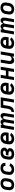

<svg xmlns="http://www.w3.org/2000/svg" viewBox="3462 -4030 576 7540"><g transform="rotate(-90 3750.0 -260.0)"><path d="M256 8Q224 8 192.5 2.5Q161 -3 135 -17.5Q109 -32 89.5 -55.5Q70 -79 60 -108Q50 -137 50 -169Q50 -201 55 -233L72 -333Q76 -360 86 -387Q96 -414 114 -438Q132 -462 156 -480Q180 -498 207 -509Q234 -520 261.5 -524Q289 -528 317 -528Q349 -528 380.5 -522.5Q412 -517 438.5 -502.5Q465 -488 484.5 -464.5Q504 -441 513.5 -412Q523 -383 523.5 -351Q524 -319 518 -287L502 -187Q497 -160 487 -133Q477 -106 459 -82Q441 -58 417 -40Q393 -22 366.5 -11Q340 0 312 4Q284 8 256 8ZM258 -93Q280 -93 302 -100Q324 -107 342.5 -122.5Q361 -138 371 -159.5Q381 -181 384 -203L401 -303Q405 -327 403.5 -350Q402 -373 391 -391Q380 -409 359.5 -418Q339 -427 315 -427Q293 -427 271 -420Q249 -413 231 -397.5Q213 -382 203 -360.5Q193 -339 189 -317L173 -217Q169 -193 170 -170Q171 -147 182 -129Q193 -111 213.5 -102Q234 -93 258 -93Z M869 8Q835 8 803 2.5Q771 -3 743.5 -16.5Q716 -30 694.5 -53Q673 -76 662.5 -105Q652 -134 651 -167Q650 -200 655 -233L672 -333Q676 -360 686 -387Q696 -414 713.5 -437.5Q731 -461 754.5 -479.5Q778 -498 805 -509Q832 -520 859.5 -524Q887 -528 914 -528Q943 -528 970.5 -524.5Q998 -521 1023.5 -511.5Q1049 -502 1070 -486Q1091 -470 1104 -447Q1117 -424 1121.5 -396.5Q1126 -369 1121 -341L1120 -336H1001L1002 -338Q1005 -358 1000 -376Q995 -394 982.5 -406Q970 -418 951.5 -422.5Q933 -427 914 -427Q892 -427 869.5 -420Q847 -413 829.5 -397Q812 -381 802.5 -359.5Q793 -338 789 -317L773 -217Q768 -192 771 -168.5Q774 -145 787.5 -127Q801 -109 823 -101Q845 -93 869 -93Q889 -93 909.5 -97.5Q930 -102 948 -113.5Q966 -125 980 -142Q994 -159 1003 -179L1108 -143Q1093 -109 1068 -79Q1043 -49 1010 -29Q977 -9 940.5 -0.5Q904 8 869 8Z M1467 8Q1434 8 1402 3Q1370 -2 1342.5 -16Q1315 -30 1293.5 -53Q1272 -76 1261.5 -105Q1251 -134 1250.5 -167Q1250 -200 1255 -233L1272 -333Q1276 -361 1287 -388.5Q1298 -416 1316.5 -440Q1335 -464 1359.5 -481.5Q1384 -499 1412 -509.5Q1440 -520 1468.5 -524Q1497 -528 1525 -528Q1551 -528 1577 -524.5Q1603 -521 1627 -512.5Q1651 -504 1671 -489.5Q1691 -475 1704 -454Q1717 -433 1721.5 -407.5Q1726 -382 1721 -355Q1719 -340 1712.5 -324.5Q1706 -309 1693.5 -297Q1681 -285 1666 -277Q1651 -269 1636 -263Q1653 -254 1667 -240.5Q1681 -227 1690.5 -210Q1700 -193 1702 -172Q1704 -151 1700 -130Q1696 -107 1684 -84.5Q1672 -62 1652.5 -45.5Q1633 -29 1609.5 -19Q1586 -9 1562.5 -3Q1539 3 1515 5.5Q1491 8 1467 8ZM1469 -93Q1480 -93 1491 -94Q1502 -95 1513.5 -97Q1525 -99 1536 -102.5Q1547 -106 1557 -112Q1567 -118 1574.5 -128Q1582 -138 1583 -149Q1586 -167 1576 -182Q1566 -197 1550.5 -204Q1535 -211 1516.5 -213.5Q1498 -216 1479 -216H1413L1430 -317H1496Q1506 -317 1516.5 -317.5Q1527 -318 1538 -320Q1549 -322 1559.5 -325.5Q1570 -329 1579.5 -335Q1589 -341 1595.5 -350Q1602 -359 1604 -370Q1606 -385 1599.5 -397Q1593 -409 1581 -416Q1569 -423 1554.5 -425Q1540 -427 1525 -427Q1502 -427 1478 -421Q1454 -415 1434.5 -399.5Q1415 -384 1404 -362Q1393 -340 1389 -317L1373 -217Q1370 -200 1370 -184Q1370 -168 1374 -153Q1378 -138 1386.5 -125.5Q1395 -113 1408 -105.5Q1421 -98 1437 -95.5Q1453 -93 1469 -93Z M2076 8Q2042 8 2009.5 3Q1977 -2 1949 -15.5Q1921 -29 1898.5 -51.5Q1876 -74 1864 -103.5Q1852 -133 1851 -166Q1850 -199 1855 -233L1872 -333Q1876 -360 1886 -387Q1896 -414 1914 -438Q1932 -462 1956 -480Q1980 -498 2007 -509Q2034 -520 2061.5 -524Q2089 -528 2117 -528Q2149 -528 2180.5 -522.5Q2212 -517 2238.5 -502.5Q2265 -488 2284.5 -464.5Q2304 -441 2313.5 -412Q2323 -383 2323.5 -351Q2324 -319 2318 -287L2305 -210H1971Q1967 -185 1972.5 -162Q1978 -139 1992.5 -122.5Q2007 -106 2029.5 -99.5Q2052 -93 2076 -93Q2094 -93 2111.5 -96Q2129 -99 2146.5 -106.5Q2164 -114 2179 -126Q2194 -138 2204 -154L2303 -108Q2284 -80 2258 -56.5Q2232 -33 2202 -18.5Q2172 -4 2139.5 2Q2107 8 2076 8ZM1988 -310H2202Q2206 -333 2203.5 -354.5Q2201 -376 2189.5 -393.5Q2178 -411 2158 -419Q2138 -427 2115 -427Q2093 -427 2071 -420Q2049 -413 2031 -397.5Q2013 -382 2003 -360.5Q1993 -339 1989 -317Z M2419 0 2505 -520H2624L2612 -449Q2622 -465 2635 -480Q2648 -495 2663.5 -506.5Q2679 -518 2697.5 -523Q2716 -528 2735 -528Q2757 -528 2776.5 -520Q2796 -512 2809.5 -496.5Q2823 -481 2830 -461Q2837 -441 2838 -419Q2848 -440 2860.5 -460Q2873 -480 2890.5 -496Q2908 -512 2930.5 -520Q2953 -528 2975 -528Q2997 -528 3017 -520Q3037 -512 3050 -496.5Q3063 -481 3070 -461Q3077 -441 3079 -419.5Q3081 -398 3079 -376Q3077 -354 3074 -332L3019 0H2900L2958 -351Q2960 -365 2959.5 -378.5Q2959 -392 2953 -403Q2947 -414 2935.5 -420.5Q2924 -427 2911 -427Q2899 -427 2887 -421Q2875 -415 2866.5 -405Q2858 -395 2852 -383.5Q2846 -372 2842 -360Q2838 -348 2835 -336Q2832 -324 2830 -312L2779 0H2659L2717 -351Q2719 -365 2719 -378.5Q2719 -392 2713 -403Q2707 -414 2695.5 -420.5Q2684 -427 2670 -427Q2658 -427 2646 -421Q2634 -415 2625.5 -405Q2617 -395 2611.5 -383.5Q2606 -372 2601.5 -360Q2597 -348 2594 -336Q2591 -324 2589 -312L2538 0Z M3114 0 3130 -101Q3145 -101 3160 -104.5Q3175 -108 3187 -116.5Q3199 -125 3208.5 -137.5Q3218 -150 3224 -164Q3230 -178 3234.5 -192Q3239 -206 3242.5 -220Q3246 -234 3248.5 -248.5Q3251 -263 3254 -277L3294 -520H3699L3613 0H3493L3562 -419H3397L3371 -264Q3368 -245 3364.5 -225Q3361 -205 3355.5 -185Q3350 -165 3343 -145.5Q3336 -126 3325.5 -107Q3315 -88 3302 -71Q3289 -54 3271.5 -41Q3254 -28 3234.5 -20Q3215 -12 3194.5 -7.5Q3174 -3 3154 -1.5Q3134 0 3114 0Z M4026 8Q3992 8 3959.5 3Q3927 -2 3899 -15.5Q3871 -29 3848.5 -51.5Q3826 -74 3814 -103.5Q3802 -133 3801 -166Q3800 -199 3805 -233L3822 -333Q3826 -360 3836 -387Q3846 -414 3864 -438Q3882 -462 3906 -480Q3930 -498 3957 -509Q3984 -520 4011.5 -524Q4039 -528 4067 -528Q4099 -528 4130.5 -522.5Q4162 -517 4188.5 -502.5Q4215 -488 4234.5 -464.5Q4254 -441 4263.5 -412Q4273 -383 4273.5 -351Q4274 -319 4268 -287L4255 -210H3921Q3917 -185 3922.5 -162Q3928 -139 3942.5 -122.5Q3957 -106 3979.5 -99.5Q4002 -93 4026 -93Q4044 -93 4061.5 -96Q4079 -99 4096.5 -106.5Q4114 -114 4129 -126Q4144 -138 4154 -154L4253 -108Q4234 -80 4208 -56.5Q4182 -33 4152 -18.5Q4122 -4 4089.5 2Q4057 8 4026 8ZM3938 -310H4152Q4156 -333 4153.5 -354.5Q4151 -376 4139.5 -393.5Q4128 -411 4108 -419Q4088 -427 4065 -427Q4043 -427 4021 -420Q3999 -413 3981 -397.5Q3963 -382 3953 -360.5Q3943 -339 3939 -317Z M4375 0 4461 -520H4581L4547 -317H4745L4779 -520H4899L4813 0H4693L4728 -216H4530L4495 0Z M5144 8Q5116 8 5090.5 -0.5Q5065 -9 5047.5 -27.5Q5030 -46 5021 -71Q5012 -96 5009 -123Q5006 -150 5007.5 -177.5Q5009 -205 5013 -233L5061 -520H5181L5131 -217Q5128 -202 5127 -187Q5126 -172 5128.5 -157.5Q5131 -143 5137.5 -130.5Q5144 -118 5154.5 -109Q5165 -100 5179 -96.5Q5193 -93 5208 -93Q5228 -93 5248.5 -99Q5269 -105 5286 -118.5Q5303 -132 5312 -151Q5321 -170 5324 -190L5379 -520H5499L5413 0H5293L5305 -77Q5292 -57 5274 -40Q5256 -23 5234.5 -12Q5213 -1 5190 3.5Q5167 8 5144 8Z M5826 8Q5792 8 5759.5 3Q5727 -2 5699 -15.5Q5671 -29 5648.5 -51.5Q5626 -74 5614 -103.5Q5602 -133 5601 -166Q5600 -199 5605 -233L5622 -333Q5626 -360 5636 -387Q5646 -414 5664 -438Q5682 -462 5706 -480Q5730 -498 5757 -509Q5784 -520 5811.5 -524Q5839 -528 5867 -528Q5899 -528 5930.5 -522.5Q5962 -517 5988.5 -502.5Q6015 -488 6034.5 -464.5Q6054 -441 6063.5 -412Q6073 -383 6073.5 -351Q6074 -319 6068 -287L6055 -210H5721Q5717 -185 5722.5 -162Q5728 -139 5742.5 -122.5Q5757 -106 5779.5 -99.5Q5802 -93 5826 -93Q5844 -93 5861.5 -96Q5879 -99 5896.5 -106.5Q5914 -114 5929 -126Q5944 -138 5954 -154L6053 -108Q6034 -80 6008 -56.5Q5982 -33 5952 -18.5Q5922 -4 5889.5 2Q5857 8 5826 8ZM5738 -310H5952Q5956 -333 5953.5 -354.5Q5951 -376 5939.5 -393.5Q5928 -411 5908 -419Q5888 -427 5865 -427Q5843 -427 5821 -420Q5799 -413 5781 -397.5Q5763 -382 5753 -360.5Q5743 -339 5739 -317Z M6169 0 6255 -520H6374L6362 -449Q6372 -465 6385 -480Q6398 -495 6413.5 -506.5Q6429 -518 6447.5 -523Q6466 -528 6485 -528Q6507 -528 6526.5 -520Q6546 -512 6559.5 -496.5Q6573 -481 6580 -461Q6587 -441 6588 -419Q6598 -440 6610.5 -460Q6623 -480 6640.5 -496Q6658 -512 6680.5 -520Q6703 -528 6725 -528Q6747 -528 6767 -520Q6787 -512 6800 -496.5Q6813 -481 6820 -461Q6827 -441 6829 -419.5Q6831 -398 6829 -376Q6827 -354 6824 -332L6769 0H6650L6708 -351Q6710 -365 6709.5 -378.5Q6709 -392 6703 -403Q6697 -414 6685.5 -420.5Q6674 -427 6661 -427Q6649 -427 6637 -421Q6625 -415 6616.5 -405Q6608 -395 6602 -383.5Q6596 -372 6592 -360Q6588 -348 6585 -336Q6582 -324 6580 -312L6529 0H6409L6467 -351Q6469 -365 6469 -378.5Q6469 -392 6463 -403Q6457 -414 6445.5 -420.5Q6434 -427 6420 -427Q6408 -427 6396 -421Q6384 -415 6375.5 -405Q6367 -395 6361.5 -383.5Q6356 -372 6351.5 -360Q6347 -348 6344 -336Q6341 -324 6339 -312L6288 0Z M7156 8Q7124 8 7092.5 2.5Q7061 -3 7035 -17.5Q7009 -32 6989.5 -55.5Q6970 -79 6960 -108Q6950 -137 6950 -169Q6950 -201 6955 -233L6972 -333Q6976 -360 6986 -387Q6996 -414 7014 -438Q7032 -462 7056 -480Q7080 -498 7107 -509Q7134 -520 7161.5 -524Q7189 -528 7217 -528Q7249 -528 7280.5 -522.5Q7312 -517 7338.5 -502.5Q7365 -488 7384.5 -464.5Q7404 -441 7413.5 -412Q7423 -383 7423.5 -351Q7424 -319 7418 -287L7402 -187Q7397 -160 7387 -133Q7377 -106 7359 -82Q7341 -58 7317 -40Q7293 -22 7266.5 -11Q7240 0 7212 4Q7184 8 7156 8ZM7158 -93Q7180 -93 7202 -100Q7224 -107 7242.5 -122.5Q7261 -138 7271 -159.5Q7281 -181 7284 -203L7301 -303Q7305 -327 7303.5 -350Q7302 -373 7291 -391Q7280 -409 7259.5 -418Q7239 -427 7215 -427Q7193 -427 7171 -420Q7149 -413 7131 -397.5Q7113 -382 7103 -360.5Q7093 -339 7089 -317L7073 -217Q7069 -193 7070 -170Q7071 -147 7082 -129Q7093 -111 7113.5 -102Q7134 -93 7158 -93Z"/></g></svg>

Font: Iosevka Aile
Style: Bold Italic
Weight: 700
Italic angle: -9°
Designer: Belleve Invis
Foundry: Belleve Invis
Version: Version 28.0.1; ttfautohint (v1.8.4)